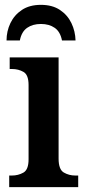

<svg xmlns="http://www.w3.org/2000/svg" viewBox="-20 -773 357 793"><path d="M18 0V-48H29Q55 -48 76.5 -60Q98 -72 98 -115V-422Q98 -464 77 -476Q56 -488 30 -488H20V-536H222V-118Q222 -73 243.5 -60.5Q265 -48 291 -48H303V0ZM7 -606Q7 -644 23 -677.5Q39 -711 70.5 -732Q102 -753 149 -753Q196 -753 227.5 -732Q259 -711 275 -677.5Q291 -644 292 -606H236Q229 -642 206 -658Q183 -674 149 -674Q115 -674 92 -658Q69 -642 62 -606Z"/></svg>

Font: Noto Serif SemiCondensed SemiBold
Style: Regular
Weight: 600
Width: 4
Designer: Monotype Design Team
Foundry: Monotype Imaging Inc.
Version: Version 2.013; ttfautohint (v1.8.4.7-5d5b)